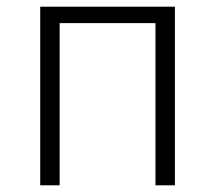

<svg xmlns="http://www.w3.org/2000/svg" viewBox="-20 -553 642 573"><path d="M100 0H158V-484H444V0H502V-533H100Z"/></svg>

Font: Noto Sans T Chinese Light
Style: Regular
Weight: 300
Designer: Ryoko NISHIZUKA (kana & ideographs); Paul D. Hunt (Latin, Greek & Cyrillic); Wenlong ZHANG (bopomofo); Sandoll Communica
Foundry: Adobe Systems Incorporated
Version: Version 1.000;PS 1;hotconv 1.0.78;makeotf.lib2.5.61930